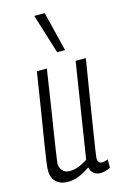

<svg xmlns="http://www.w3.org/2000/svg" viewBox="-122 -845 583 909"><g transform="rotate(-15 169.0 -390.0)"><path d="M95 10Q57 10 36.5 -10.5Q16 -31 16 -65Q16 -81 20.5 -112.5Q25 -144 33.5 -198Q42 -252 55.5 -334Q69 -416 87 -534H136Q119 -420 107 -344Q95 -268 87.5 -221Q80 -174 76.5 -148.5Q73 -123 71 -110Q69 -97 68 -87Q68 -66 80.5 -51.5Q93 -37 116 -37Q157 -37 204 -69L277 -534H327Q305 -401 291.5 -315Q278 -229 270 -179Q262 -129 258.5 -105Q255 -81 254 -73Q253 -65 253 -62Q253 -37 275 -37Q286 -37 303 -44V-3Q292 3 278 6.5Q264 10 255 10Q235 10 221.5 -0.5Q208 -11 204 -31Q175 -11 149 -0.5Q123 10 95 10ZM203 -596 143 -790H194L242 -596Z"/></g></svg>

Font: Georama Condensed Light
Style: Italic
Weight: 300
Width: 3
Italic angle: -9°
Designer: Jean-Baptiste Levee
Foundry: Production Type
Version: Version 1.000